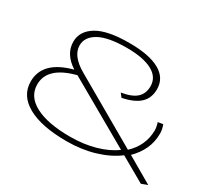

<svg xmlns="http://www.w3.org/2000/svg" viewBox="-139 -943 1295 1186"><g transform="rotate(30 508.0 -350.0)"><path d="M443 10Q263 10 165 -45Q67 -100 67 -200Q67 -345 264 -397Q172 -456 172 -544Q172 -619 246 -664.5Q320 -710 477 -710Q619 -710 693 -668.5Q767 -627 767 -547Q767 -485 727.5 -447Q688 -409 603 -392L583 -418Q657 -430 690 -460.5Q723 -491 723 -543Q723 -608 659.5 -642Q596 -676 478 -676Q346 -676 281.5 -640Q217 -604 217 -544Q217 -505 244 -471Q271 -437 322 -408L798 -134Q880 -210 882 -319Q882 -344 872 -374L908 -380Q914 -364 917 -350Q920 -336 920 -319Q920 -259 896.5 -208.5Q873 -158 830 -116L1016 -8L972 8L795 -93Q732 -45 641 -17.5Q550 10 443 10ZM111 -204Q111 -118 199.5 -71.5Q288 -25 446 -25Q544 -25 625 -48Q706 -71 762 -112L298 -377Q111 -329 111 -204Z"/></g></svg>

Font: Georama ExtraExtended ExtraLight
Style: Regular
Weight: 200
Width: 8
Designer: Jean-Baptiste Levee
Foundry: Production Type
Version: Version 1.000